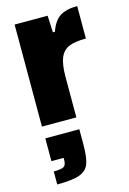

<svg xmlns="http://www.w3.org/2000/svg" viewBox="-122 -578 624 927"><g transform="rotate(-15 189.5 -114.5)"><path d="M46 -510H211L215 -426H225Q243 -478 274.5 -498Q306 -518 361 -518V-356Q307 -356 276.5 -343.5Q246 -331 232 -298Q218 -265 218 -201V0H46ZM108 184V173H47V59H217V132Q217 199 205.5 230.5Q194 262 158.5 275.5Q123 289 45 289V224Q84 224 96 216Q108 208 108 184Z"/></g></svg>

Font: Saira Semi Condensed ExtraBold
Style: Regular
Weight: 800
Width: 4
Designer: Hector Gatti with collaboration of the Omnibus-Type team
Foundry: Omnibus-Type
Version: Version 1.001; ttfautohint (v1.8)